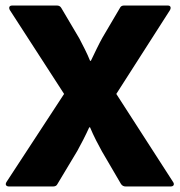

<svg xmlns="http://www.w3.org/2000/svg" viewBox="-20 -675 650 695"><path d="M13 0Q5 0 2 -4.5Q-1 -9 4 -17L212 -335L16 -638Q12 -645 14 -650Q16 -655 25 -655H186Q197 -655 202 -646L267 -536Q277 -517 287.5 -496Q298 -475 306 -455H309Q318 -474 330 -498.5Q342 -523 351 -539L414 -646Q418 -655 429 -655H587Q595 -655 597 -650Q599 -645 595 -638L401 -335L606 -17Q611 -10 608.5 -5Q606 0 597 0H435Q424 0 418 -9L349 -127Q340 -143 328 -166.5Q316 -190 306 -214H303Q293 -192 281 -168.5Q269 -145 260 -129L188 -9Q184 0 172 0Z"/></svg>

Font: Sofia Sans Black
Style: Regular
Weight: 900
Designer: Botio Nikoltchev, Ani Petrova
Foundry: lettersoup
Version: Version 4.100; ttfautohint (v1.8.3)